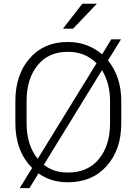

<svg xmlns="http://www.w3.org/2000/svg" viewBox="-20 -940 713 1001"><path d="M612.3 -297.4Q612.3 -160.2 536.6 -75Q460.9 10.3 334 10.3Q289.1 10.3 251.2 -1.2Q213.4 -12.7 180.7 -36.1L133.3 41H82.5L147.5 -64.5Q104.5 -106.9 82.3 -165.8Q60.1 -224.6 60.1 -297.4V-413.1Q60.1 -549.8 134.3 -635.5Q208.5 -721.2 333.5 -721.2Q386.7 -721.2 430.9 -704.6Q475.1 -688 512.2 -656.7L560.1 -734.9H610.8L543 -625Q577.1 -583 594.7 -529.8Q612.3 -476.6 612.3 -413.1ZM118.7 -297.4Q118.7 -240.2 133.3 -193.6Q147.9 -147 176.8 -112.3L483.4 -610.4Q454.1 -639.6 417 -654.8Q379.9 -669.9 333.5 -669.9Q232.4 -669.9 175.5 -599.1Q118.7 -528.3 118.7 -414.1ZM553.7 -414.1Q553.7 -460.9 543 -500.7Q532.2 -540.5 511.7 -574.2L208.5 -81.1Q234.4 -60.5 265.4 -50.5Q296.4 -40.5 334 -40.5Q438 -40.5 495.8 -111.1Q553.7 -181.6 553.7 -297.4ZM409.2 -920.4H484.9L360.8 -790.5H308.1Z"/></svg>

Font: Roboto Web
Style: Light
Weight: 300
Designer: Google
Version: Version 1.200310; 2013